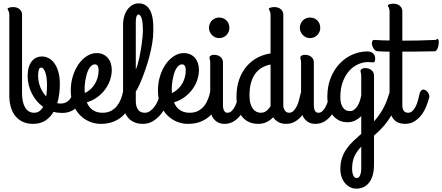

<svg xmlns="http://www.w3.org/2000/svg" viewBox="-20 -707 2623 1139"><path d="M144 -254.9Q144 -285.2 150.6 -307.4Q157.2 -329.6 168.9 -344Q180.7 -358.4 196 -365.2Q211.4 -372.1 229 -372.1Q249 -372.1 268.1 -362.3Q287.1 -352.5 302 -332.5Q316.9 -312.5 325.9 -281.7Q335 -251 335 -209Q335 -179.7 331.3 -150.6Q327.6 -121.6 319.8 -95.2Q325.2 -93.3 330.3 -93Q335.4 -92.8 340.8 -92.8Q356.9 -92.8 369.4 -98.6Q381.8 -104.5 390.9 -114.3Q399.9 -124 405.3 -137.2Q410.6 -150.4 413.1 -165Q414.1 -170.9 419.7 -174.8Q425.3 -178.7 432.6 -180.2Q439.9 -181.6 448 -180.2Q456.1 -178.7 461.9 -173.6Q467.8 -168.5 470.5 -159.4Q473.1 -150.4 470.2 -136.2Q465.8 -115.7 455.8 -97.9Q445.8 -80.1 430.7 -66.4Q415.5 -52.7 395 -44.9Q374.5 -37.1 349.1 -37.1Q335.4 -37.1 322.8 -38.6Q310.1 -40 297.9 -43.9Q279.3 -11.7 249.5 8.1Q219.7 27.8 175.8 27.8Q141.1 27.8 115 15.6Q88.9 3.4 71 -18.8Q53.2 -41 44.2 -71.8Q35.2 -102.5 35.2 -139.2V-616.2Q35.2 -627 33.4 -633.3Q31.7 -639.6 30 -643.3Q28.3 -647 26.6 -649.2Q24.9 -651.4 24.9 -653.8Q24.9 -656.7 27.8 -658.7Q30.8 -660.6 35.6 -662.1Q40.5 -663.6 46.1 -664.3Q51.8 -665 57.1 -665Q82 -665 96.4 -652.1Q110.8 -639.2 110.8 -621.1V-152.8Q110.8 -127.9 115.2 -106.9Q119.6 -85.9 128.4 -70.6Q137.2 -55.2 150.6 -46.6Q164.1 -38.1 182.1 -38.1Q200.7 -38.1 213.9 -47.6Q227.1 -57.1 235.8 -73.2Q214.4 -88.4 197.5 -108.6Q180.7 -128.9 168.7 -152.6Q156.7 -176.3 150.4 -202.4Q144 -228.5 144 -254.9ZM206.1 -258.8Q206.1 -222.7 219 -190.4Q231.9 -158.2 253.9 -134.8Q256.8 -152.3 257.8 -169.7Q258.8 -187 258.8 -201.2Q258.8 -251.5 248.3 -278.8Q237.8 -306.2 224.1 -306.2Q214.4 -306.2 210.2 -293.2Q206.1 -280.3 206.1 -258.8Z M643.1 -291Q643.1 -263.2 633.5 -233.9Q624 -204.6 605.2 -178.5Q586.4 -152.3 558.8 -131.6Q531.2 -110.8 495.1 -100.1Q500 -87.4 508.1 -75.9Q516.1 -64.5 527.3 -56.2Q538.6 -47.9 553.5 -43Q568.4 -38.1 587.9 -38.1Q617.2 -38.1 638.2 -49.1Q659.2 -60.1 673.6 -78.1Q688 -96.2 696.8 -118.7Q705.6 -141.1 710 -164.1Q713.4 -180.7 723.9 -186.3Q734.4 -191.9 745.4 -189Q756.3 -186 764.4 -176.5Q772.5 -167 771 -153.8Q769 -138.7 764.4 -119.1Q759.8 -99.6 750.5 -79.6Q741.2 -59.6 726.8 -40.3Q712.4 -21 691.4 -5.9Q670.4 9.3 642.1 18.6Q613.8 27.8 577.1 27.8Q543 27.8 511 14.4Q479 1 454.3 -24.2Q429.7 -49.3 414.8 -86.2Q399.9 -123 399.9 -169.9Q399.9 -217.3 413.1 -258.1Q426.3 -298.8 447.8 -328.6Q469.2 -358.4 496.6 -375.2Q523.9 -392.1 552.7 -392.1Q573.7 -392.1 590.6 -384.8Q607.4 -377.4 619.1 -364Q630.9 -350.6 637 -332Q643.1 -313.5 643.1 -291ZM481.9 -172.9Q481.9 -168.5 482.4 -164.1Q482.9 -159.7 482.9 -154.8Q501.5 -163.6 516.6 -177.2Q531.7 -190.9 542.5 -208.5Q553.2 -226.1 559.1 -246.8Q564.9 -267.6 564.9 -290Q564.9 -306.6 559.3 -315.9Q553.7 -325.2 543.9 -325.2Q531.7 -325.2 522.2 -316.9Q512.7 -308.6 505.6 -295.2Q498.5 -281.7 493.9 -264.9Q489.3 -248 486.3 -231Q483.4 -213.9 482.4 -198.5Q481.4 -183.1 481.9 -172.9Z M785.6 -295.9Q791 -306.2 796.1 -323.5Q801.3 -340.8 805.9 -361.8Q810.5 -382.8 814.5 -405.8Q818.4 -428.7 821.3 -450.7Q824.2 -472.7 825.9 -491.9Q827.6 -511.2 827.6 -524.9Q827.6 -574.7 820.3 -597.9Q813 -621.1 800.8 -621.1Q796.9 -621.1 793.9 -617.2Q791 -613.3 789.1 -607.2Q787.1 -601.1 786.4 -594Q785.6 -586.9 785.6 -581.1ZM927.7 -145Q930.7 -159.7 936.8 -166.3Q942.9 -172.9 950 -173.6Q957 -174.3 964.4 -170.2Q971.7 -166 977.1 -159.2Q982.4 -152.3 985.1 -143.8Q987.8 -135.3 985.8 -127Q979 -106.9 966.3 -80.1Q953.6 -53.2 934.1 -29.3Q914.6 -5.4 888.2 11.2Q861.8 27.8 827.6 27.8Q798.8 27.8 776.9 18.3Q754.9 8.8 740 -8.5Q725.1 -25.9 717.5 -50Q710 -74.2 710 -104V-559.1Q710 -586.9 717 -610.6Q724.1 -634.3 736.6 -651.1Q749 -668 765.6 -677.5Q782.2 -687 800.8 -687Q822.8 -687 837.9 -679Q853 -670.9 862.8 -657.7Q872.6 -644.5 878.2 -627.4Q883.8 -610.4 886.2 -592.5Q888.7 -574.7 889.2 -557.4Q889.6 -540 889.6 -525.9Q889.6 -489.3 882.8 -449Q876 -408.7 865.5 -369.6Q855 -330.6 842.5 -294.7Q830.1 -258.8 818.6 -231Q807.1 -203.1 798.1 -185.5Q789.1 -168 785.6 -165V-106.9Q785.6 -76.7 798.3 -57.4Q811 -38.1 838.9 -38.1Q856 -38.1 870.8 -48.6Q885.7 -59.1 897.2 -75Q908.7 -90.8 916.5 -109.6Q924.3 -128.4 927.7 -145Z M1160.2 -291Q1160.2 -263.2 1150.6 -233.9Q1141.1 -204.6 1122.3 -178.5Q1103.5 -152.3 1075.9 -131.6Q1048.3 -110.8 1012.2 -100.1Q1017.1 -87.4 1025.1 -75.9Q1033.2 -64.5 1044.4 -56.2Q1055.7 -47.9 1070.6 -43Q1085.4 -38.1 1105 -38.1Q1134.3 -38.1 1155.3 -49.1Q1176.3 -60.1 1190.7 -78.1Q1205.1 -96.2 1213.9 -118.7Q1222.7 -141.1 1227.1 -164.1Q1230.5 -180.7 1241 -186.3Q1251.5 -191.9 1262.5 -189Q1273.4 -186 1281.5 -176.5Q1289.6 -167 1288.1 -153.8Q1286.1 -138.7 1281.5 -119.1Q1276.9 -99.6 1267.6 -79.6Q1258.3 -59.6 1243.9 -40.3Q1229.5 -21 1208.5 -5.9Q1187.5 9.3 1159.2 18.6Q1130.9 27.8 1094.2 27.8Q1060.1 27.8 1028.1 14.4Q996.1 1 971.4 -24.2Q946.8 -49.3 931.9 -86.2Q917 -123 917 -169.9Q917 -217.3 930.2 -258.1Q943.4 -298.8 964.8 -328.6Q986.3 -358.4 1013.7 -375.2Q1041 -392.1 1069.8 -392.1Q1090.8 -392.1 1107.7 -384.8Q1124.5 -377.4 1136.2 -364Q1147.9 -350.6 1154.1 -332Q1160.2 -313.5 1160.2 -291ZM999 -172.9Q999 -168.5 999.5 -164.1Q1000 -159.7 1000 -154.8Q1018.6 -163.6 1033.7 -177.2Q1048.8 -190.9 1059.6 -208.5Q1070.3 -226.1 1076.2 -246.8Q1082 -267.6 1082 -290Q1082 -306.6 1076.4 -315.9Q1070.8 -325.2 1061 -325.2Q1048.8 -325.2 1039.3 -316.9Q1029.8 -308.6 1022.7 -295.2Q1015.6 -281.7 1011 -264.9Q1006.3 -248 1003.4 -231Q1000.5 -213.9 999.5 -198.5Q998.5 -183.1 999 -172.9Z M1279.8 -481Q1267.6 -481 1256.6 -485.8Q1245.6 -490.7 1237.5 -499Q1229.5 -507.3 1224.6 -518.3Q1219.7 -529.3 1219.7 -542Q1219.7 -555.2 1224.6 -566.4Q1229.5 -577.6 1237.5 -585.7Q1245.6 -593.8 1256.6 -598.4Q1267.6 -603 1279.8 -603Q1293 -603 1304.2 -598.4Q1315.4 -593.8 1323.5 -585.7Q1331.5 -577.6 1336.2 -566.4Q1340.8 -555.2 1340.8 -542Q1340.8 -529.3 1336.2 -518.3Q1331.5 -507.3 1323.5 -499Q1315.4 -490.7 1304.2 -485.8Q1293 -481 1279.8 -481ZM1302.7 -84Q1302.7 -80.6 1303.2 -73Q1303.7 -65.4 1306.2 -57.6Q1308.6 -49.8 1314 -43.9Q1319.3 -38.1 1329.1 -38.1Q1343.8 -38.1 1354.7 -48.8Q1365.7 -59.6 1373.8 -75.7Q1381.8 -91.8 1387.2 -110.6Q1392.6 -129.4 1396 -146Q1398.9 -161.1 1405 -168Q1411.1 -174.8 1418.2 -175.5Q1425.3 -176.3 1432.4 -171.9Q1439.5 -167.5 1445.1 -160.4Q1450.7 -153.3 1453.4 -144.5Q1456.1 -135.7 1454.1 -127.9Q1447.3 -103 1436.3 -75.7Q1425.3 -48.3 1408.2 -25.4Q1391.1 -2.4 1367.2 12.7Q1343.3 27.8 1311 27.8Q1291 27.8 1275.4 20.3Q1259.8 12.7 1249 0Q1238.3 -12.7 1232.7 -29.8Q1227.1 -46.9 1227.1 -65.9V-333Q1227.1 -347.2 1224.9 -353.5Q1222.7 -359.9 1222.7 -365.2Q1222.7 -372.6 1230.5 -377.2Q1238.3 -381.8 1249 -381.8Q1273.9 -381.8 1288.3 -368.9Q1302.7 -356 1302.7 -337.9Z M1511.7 27.8Q1482.4 27.8 1458.5 17.6Q1434.6 7.3 1417.7 -12.9Q1400.9 -33.2 1391.8 -63.2Q1382.8 -93.3 1382.8 -132.8Q1382.8 -190.4 1398.9 -235.6Q1415 -280.8 1442.9 -313.2Q1470.7 -345.7 1507.3 -365Q1543.9 -384.3 1585 -390.1V-616.2Q1585 -627 1583.3 -633.3Q1581.5 -639.6 1579.8 -643.3Q1578.1 -647 1576.4 -649.2Q1574.7 -651.4 1574.7 -653.8Q1574.7 -656.7 1577.6 -658.7Q1580.6 -660.6 1585.4 -662.1Q1590.3 -663.6 1595.9 -664.3Q1601.6 -665 1606.9 -665Q1631.8 -665 1646.2 -652.1Q1660.6 -639.2 1660.6 -621.1V-84Q1660.6 -75.7 1662.6 -67.6Q1664.6 -59.6 1668.7 -53Q1672.9 -46.4 1679.4 -42.2Q1686 -38.1 1694.8 -38.1Q1710 -38.1 1720.9 -48.8Q1731.9 -59.6 1740 -75.7Q1748 -91.8 1753.2 -110.6Q1758.3 -129.4 1761.7 -146Q1764.6 -161.6 1771.5 -168.7Q1778.3 -175.8 1785.6 -175.8Q1791.5 -175.8 1797.9 -172.1Q1804.2 -168.5 1809.3 -162.6Q1814.5 -156.7 1817.6 -149.4Q1820.8 -142.1 1820.8 -134.8Q1820.8 -133.8 1820.8 -132.3Q1820.8 -130.9 1819.8 -127.9Q1813.5 -103 1802.5 -75.7Q1791.5 -48.3 1774.2 -25.4Q1756.8 -2.4 1732.9 12.7Q1709 27.8 1676.8 27.8Q1650.9 27.8 1631.3 17.1Q1611.8 6.3 1600.6 -11.2Q1584 5.9 1562.3 16.8Q1540.5 27.8 1511.7 27.8ZM1526.9 -38.1Q1546.4 -38.1 1560.8 -49.3Q1575.2 -60.5 1585 -77.1V-324.2Q1560.5 -319.8 1537.8 -307.9Q1515.1 -295.9 1497.8 -274.4Q1480.5 -252.9 1470.2 -220Q1460 -187 1460 -140.1Q1460 -112.8 1465.6 -93.5Q1471.2 -74.2 1480.2 -62Q1489.3 -49.8 1501.5 -43.9Q1513.7 -38.1 1526.9 -38.1Z M1818.8 -481Q1806.6 -481 1795.7 -485.8Q1784.7 -490.7 1776.6 -499Q1768.6 -507.3 1763.7 -518.3Q1758.8 -529.3 1758.8 -542Q1758.8 -555.2 1763.7 -566.4Q1768.6 -577.6 1776.6 -585.7Q1784.7 -593.8 1795.7 -598.4Q1806.6 -603 1818.8 -603Q1832 -603 1843.3 -598.4Q1854.5 -593.8 1862.5 -585.7Q1870.6 -577.6 1875.2 -566.4Q1879.9 -555.2 1879.9 -542Q1879.9 -529.3 1875.2 -518.3Q1870.6 -507.3 1862.5 -499Q1854.5 -490.7 1843.3 -485.8Q1832 -481 1818.8 -481ZM1841.8 -84Q1841.8 -80.6 1842.3 -73Q1842.8 -65.4 1845.2 -57.6Q1847.7 -49.8 1853 -43.9Q1858.4 -38.1 1868.2 -38.1Q1882.8 -38.1 1893.8 -48.8Q1904.8 -59.6 1912.8 -75.7Q1920.9 -91.8 1926.3 -110.6Q1931.6 -129.4 1935.1 -146Q1938 -161.1 1944.1 -168Q1950.2 -174.8 1957.3 -175.5Q1964.4 -176.3 1971.4 -171.9Q1978.5 -167.5 1984.1 -160.4Q1989.7 -153.3 1992.4 -144.5Q1995.1 -135.7 1993.2 -127.9Q1986.3 -103 1975.3 -75.7Q1964.4 -48.3 1947.3 -25.4Q1930.2 -2.4 1906.2 12.7Q1882.3 27.8 1850.1 27.8Q1830.1 27.8 1814.5 20.3Q1798.8 12.7 1788.1 0Q1777.3 -12.7 1771.7 -29.8Q1766.1 -46.9 1766.1 -65.9V-333Q1766.1 -347.2 1763.9 -353.5Q1761.7 -359.9 1761.7 -365.2Q1761.7 -372.6 1769.5 -377.2Q1777.3 -381.8 1788.1 -381.8Q1813 -381.8 1827.4 -368.9Q1841.8 -356 1841.8 -337.9Z M1999 296.9Q1999 258.8 2009 229.5Q2019 200.2 2036.1 175.8Q2053.2 151.4 2075.7 130.1Q2098.1 108.9 2123 86.9V-18.1Q2107.9 -2.9 2087.6 7.6Q2067.4 18.1 2041 18.1Q2011.7 18.1 1989.5 6.3Q1967.3 -5.4 1952.1 -25.6Q1937 -45.9 1929.4 -73.5Q1921.9 -101.1 1921.9 -132.8Q1921.9 -195.3 1941.9 -245.1Q1961.9 -294.9 1995.1 -329.8Q2028.3 -364.7 2071 -383.3Q2113.8 -401.9 2159.7 -401.9Q2180.2 -401.9 2192.9 -390.9Q2205.6 -379.9 2205.6 -359.9Q2205.6 -347.2 2202.9 -342Q2200.2 -336.9 2192.9 -336.9Q2186 -336.9 2178.7 -337.9Q2171.4 -338.9 2163.6 -338.9Q2135.3 -338.9 2106 -326.4Q2076.7 -314 2053 -288.3Q2029.3 -262.7 2014.2 -223.4Q1999 -184.1 1999 -129.9Q1999 -90.8 2014.2 -69.3Q2029.3 -47.9 2055.7 -47.9Q2070.8 -47.9 2082 -56.9Q2093.3 -65.9 2101.6 -79.6Q2109.9 -93.3 2115 -109.6Q2120.1 -126 2123 -141.1V-253.9Q2123 -268.1 2120.8 -274.4Q2118.7 -280.8 2118.7 -286.1Q2118.7 -293.5 2126.5 -298.3Q2134.3 -303.2 2145 -303.2Q2169.9 -303.2 2184.3 -290.3Q2198.7 -277.3 2198.7 -258.8V13.2Q2226.1 -17.1 2248.8 -55.7Q2271.5 -94.2 2286.6 -146Q2291.5 -161.6 2297.4 -168.7Q2303.2 -175.8 2311 -175.8Q2316.9 -175.8 2323 -172.1Q2329.1 -168.5 2334.2 -162.6Q2339.4 -156.7 2342.5 -149.4Q2345.7 -142.1 2345.7 -134.8Q2345.7 -133.8 2345.7 -130.9Q2345.7 -127.9 2344.7 -125Q2332 -81.5 2315.2 -48.1Q2298.3 -14.6 2279.3 11.7Q2260.3 38.1 2239.7 58.8Q2219.2 79.6 2198.7 97.2V270Q2198.7 309.6 2189.7 336.7Q2180.7 363.8 2166 380.6Q2151.4 397.5 2132.6 404.8Q2113.8 412.1 2094.7 412.1Q2073.7 412.1 2056.2 403.1Q2038.6 394 2025.9 378.4Q2013.2 362.8 2006.1 341.8Q1999 320.8 1999 296.9ZM2094.7 349.1Q2106.9 349.1 2112.8 339.4Q2118.7 329.6 2120.8 316.7Q2123 303.7 2123 290.5Q2123 277.3 2123 270V163.1Q2098.6 187.5 2083.7 218.3Q2068.8 249 2068.8 293.9Q2068.8 317.4 2075.7 333.3Q2082.5 349.1 2094.7 349.1Z M2200.7 -470.2Q2211.9 -469.2 2225.6 -468.8Q2237.3 -467.8 2253.9 -467.5Q2270.5 -467.3 2291 -466.8V-636.2Q2291 -647 2289.3 -653.3Q2287.6 -659.7 2285.9 -663.3Q2284.2 -667 2282.5 -669.2Q2280.8 -671.4 2280.8 -673.8Q2280.8 -676.8 2283.7 -678.7Q2286.6 -680.7 2291.5 -682.1Q2296.4 -683.6 2302 -684.3Q2307.6 -685.1 2313 -685.1Q2337.9 -685.1 2352.3 -672.1Q2366.7 -659.2 2366.7 -641.1V-465.8Q2412.6 -465.8 2463.6 -466.8Q2514.6 -467.8 2565.9 -470.2Q2572.8 -477.5 2576.9 -475.6Q2581.1 -473.6 2582.3 -466.3Q2583.5 -459 2582.5 -448.2Q2581.5 -437.5 2578.6 -427.5Q2575.7 -417.5 2570.6 -410.2Q2565.4 -402.8 2559.1 -402.8Q2499 -401.4 2452.9 -401.1Q2406.7 -400.9 2366.7 -400.9V-84Q2366.7 -59.6 2376 -48.8Q2385.3 -38.1 2400.9 -38.1Q2416 -38.1 2427 -48.8Q2438 -59.6 2446 -75.7Q2454.1 -91.8 2459.2 -110.6Q2464.4 -129.4 2467.8 -146Q2470.7 -161.6 2477.5 -168.7Q2484.4 -175.8 2491.7 -175.8Q2497.6 -175.8 2503.9 -172.1Q2510.3 -168.5 2515.4 -162.6Q2520.5 -156.7 2523.7 -149.4Q2526.9 -142.1 2526.9 -134.8Q2526.9 -133.8 2526.9 -132.3Q2526.9 -130.9 2525.9 -127.9Q2519.5 -103 2508.5 -75.7Q2497.6 -48.3 2480.2 -25.4Q2462.9 -2.4 2439 12.7Q2415 27.8 2382.8 27.8Q2362.8 27.8 2345.9 21.7Q2329.1 15.6 2316.9 2.2Q2304.7 -11.2 2297.9 -32.2Q2291 -53.2 2291 -83V-400.9Q2274.4 -400.9 2261.5 -401.1Q2248.5 -401.4 2239.7 -401.9Q2229.5 -402.3 2221.7 -402.8Q2210 -402.8 2200.9 -413.3Q2191.9 -423.8 2188.2 -436.5Q2184.6 -449.2 2187.3 -459.7Q2189.9 -470.2 2200.7 -470.2Z"/></svg>

Font: Grand Hotel
Style: Regular
Weight: 400
Designer: Brian J. Bonislawsky & Jim Lyles for Astigmatic (AOETI)
Foundry: Astigmatic (AOETI)
Version: Version 001.000